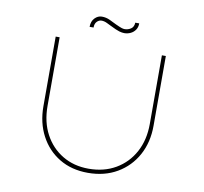

<svg xmlns="http://www.w3.org/2000/svg" viewBox="-91 -950 1120 1054"><g transform="rotate(10 469.5 -423.0)"><path d="M465 6Q374 6 306 -35Q238 -76 200 -148Q162 -220 162 -312V-700H184V-317Q184 -228 220 -160.5Q256 -93 319.5 -55Q383 -17 465 -17Q551 -17 616 -55Q681 -93 717.5 -160.5Q754 -228 754 -317V-700H776V-311Q776 -219 737 -147.5Q698 -76 628 -35Q558 6 465 6ZM529 -784Q517 -784 501 -788.5Q485 -793 447 -812Q441 -815 425.5 -822.5Q410 -830 395 -830Q381 -830 369.5 -818.5Q358 -807 358 -785H336Q336 -816 353.5 -834Q371 -852 393 -852Q417 -852 438 -842Q459 -832 477 -823Q501 -812 510.5 -809Q520 -806 527 -806Q546 -806 562 -816.5Q578 -827 579 -851H601Q601 -830 591 -815Q581 -800 564.5 -792Q548 -784 529 -784Z"/></g></svg>

Font: Lexend Mega Thin
Style: Regular
Weight: 250
Version: Version 1.007